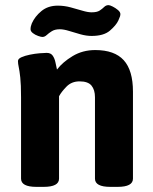

<svg xmlns="http://www.w3.org/2000/svg" viewBox="-20 -726 597 748"><path d="M145 -582Q140 -582 128.5 -586Q117 -590 108 -597Q99 -604 99 -612Q99 -623 104 -635Q116 -662 141.5 -683Q167 -704 205 -704Q230 -704 254.5 -697.5Q279 -691 300.5 -684.5Q322 -678 337 -678Q358 -678 368.5 -685Q379 -692 386 -699Q393 -706 403 -706Q408 -706 419 -700.5Q430 -695 439.5 -687Q449 -679 449 -671Q449 -667 447.5 -662Q446 -657 441 -646Q432 -627 408 -606.5Q384 -586 337 -586Q316 -586 293 -592.5Q270 -599 249 -605.5Q228 -612 213 -612Q194 -612 182 -604.5Q170 -597 162 -589.5Q154 -582 145 -582ZM122 2Q62 2 62 -30V-347Q62 -397 59 -424Q56 -451 53 -464.5Q50 -478 50 -488Q50 -497 63.5 -503Q77 -509 96.5 -513Q116 -517 134.5 -518.5Q153 -520 162 -520Q178 -520 185.5 -509Q193 -498 196 -483Q199 -468 202 -455Q224 -484 263 -507.5Q302 -531 351 -531Q426 -531 462 -491.5Q498 -452 498 -369V-30Q498 2 438 2H410Q350 2 350 -30V-347Q350 -376 336.5 -392.5Q323 -409 290 -409Q259 -409 239 -388.5Q219 -368 210 -351V-30Q210 2 150 2Z"/></svg>

Font: Asap
Style: Bold
Weight: 700
Designer: Pablo Cosgaya
Foundry: Omnibus-Type
Version: Version 3.001; ttfautohint (v1.8.3)